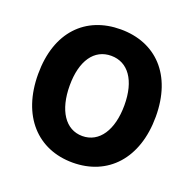

<svg xmlns="http://www.w3.org/2000/svg" viewBox="-134 -895 1054 1046"><g transform="rotate(20 393.0 -372.0)"><path d="M393 14C596 14 734 -132 734 -376C734 -619 596 -758 393 -758C190 -758 52 -620 52 -376C52 -132 190 14 393 14ZM393 -140C295 -140 235 -232 235 -376C235 -520 295 -605 393 -605C491 -605 552 -520 552 -376C552 -232 491 -140 393 -140Z"/></g></svg>

Font: Source Han Sans HK Heavy
Style: Regular
Weight: 900
Designer: Ryoko NISHIZUKA 西塚涼子 (kana, bopomofo & ideographs); Paul D. Hunt (Latin, Greek & Cyrillic); Sandoll Communications 산돌커뮤니
Foundry: Adobe
Version: Version 2.000;hotconv 1.0.107;makeotfexe 2.5.65593